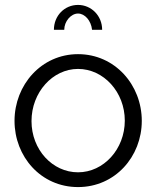

<svg xmlns="http://www.w3.org/2000/svg" viewBox="-20 -750 635 780"><path d="M241 -629C241 -663 268 -695 297 -695C325 -695 350 -666 354 -629H395C395 -686 351 -730 297 -730C242 -730 199 -686 199 -629ZM39 -259C39 -114 146 10 297 10C448 10 556 -114 556 -259C556 -405 447 -530 297 -530C148 -530 39 -405 39 -259ZM297 -50C193 -50 108 -142 108 -258C108 -375 194 -470 297 -470C401 -470 487 -376 487 -260C487 -144 401 -50 297 -50Z"/></svg>

Font: FIGSv2-sans-serif
Style: Regular
Weight: 400
Designer: Matt McInerney, Pablo Impallari, Rodrigo Fuenzalida,Mirko Velimirovic
Foundry: Matt McInerney, Pablo Impallari, Rodrigo Fuenzalida
Version: Version 4.021;hotconv 1.0.109;makeotfexe 2.5.65596